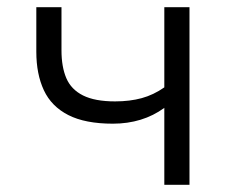

<svg xmlns="http://www.w3.org/2000/svg" viewBox="-20 -514 649 534"><path d="M437 0V-214Q407 -192 371 -181Q335 -170 294 -170Q217 -170 170 -194Q123 -218 102 -263Q81 -308 81 -370V-494H151V-374Q151 -328 164.5 -296.5Q178 -265 211 -248.5Q244 -232 300 -232Q341 -232 374 -241Q407 -250 437 -271V-494H507V0Z"/></svg>

Font: Nunito Sans 7pt Light
Style: Regular
Weight: 300
Designer: Vernon Adams
Foundry: Vernon Adams
Version: Version 3.101;gftools[0.9.27]